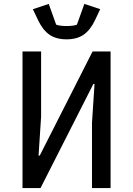

<svg xmlns="http://www.w3.org/2000/svg" viewBox="-20 -961 680 981"><path d="M95 -698H190V-365L177 -166H183L453 -698H545V0H450V-333L463 -532H457L187 0H95ZM175 -857 148 -914 229 -941 267 -835Q285 -828 320 -828Q355 -828 373 -835L411 -941L492 -914L465 -857Q441 -807 407 -783.5Q373 -760 320 -760Q267 -760 233 -783.5Q199 -807 175 -857Z"/></svg>

Font: Writer
Style: Regular
Weight: 400
Monospace: yes
Designer: Mike Abbink, Paul van der Laan, Pieter van Rosmalen
Foundry: Bold Monday
Version: Version 2.001 2020